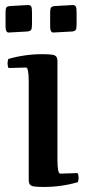

<svg xmlns="http://www.w3.org/2000/svg" viewBox="-20 -729 342 762"><path d="M292 -23Q292 -35 288 -42L219 -40Q208 -40 208 -95V-471Q209 -492 205.5 -500.5Q202 -509 190 -511.5Q178 -514 148 -514Q79 -514 13 -495Q10 -486 10 -478Q10 -466 14 -459L83 -461Q94 -461 94 -406V-30Q93 -9 96.5 -0.5Q100 8 112 10.5Q124 13 154 13Q223 13 289 -6Q292 -15 292 -23ZM2 -625Q2 -598 16 -600L88 -604Q100 -605 103.5 -610.5Q107 -616 107 -631V-679Q107 -697 104 -703Q101 -709 90 -709L20 -705Q8 -704 5 -699Q2 -694 2 -678V-630ZM179 -625Q179 -598 193 -600L266 -604Q277 -605 280.5 -610.5Q284 -616 284 -631V-679Q284 -697 281 -703Q278 -709 268 -709L198 -705Q186 -704 182.5 -699Q179 -694 179 -678V-630Z"/></svg>

Font: Federant
Style: Regular
Weight: 400
Designer: Olexa M. Volochay, Alexei Vanyashin, Otto Ludwig Naegele
Foundry: Cyreal (www.cyreal.org)
Version: Version 1.011; ttfautohint (v1.4.1)